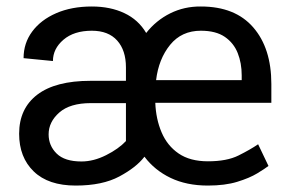

<svg xmlns="http://www.w3.org/2000/svg" viewBox="-20 -558 885 588"><path d="M616.7 10.3Q551.3 10.3 502.4 -13.2Q453.6 -36.6 422.4 -78.1Q397.5 -45.4 345.5 -17.6Q293.5 10.3 211.9 10.3Q127.9 10.3 83.3 -33Q38.6 -76.2 38.6 -148.4Q38.6 -225.6 94.2 -268.1Q149.9 -310.5 257.3 -310.5H365.7V-351.6Q365.7 -403.8 338.9 -433.8Q312 -463.9 261.2 -463.9Q206.5 -463.9 174.3 -436.3Q142.1 -408.7 142.1 -371.1L52.2 -379.9Q52.2 -425.8 78.6 -461.4Q105 -497.1 152.1 -517.6Q199.2 -538.1 261.2 -538.1Q317.9 -538.1 360.8 -517.8Q403.8 -497.6 427.7 -457Q458 -495.6 501.2 -517.1Q544.4 -538.6 595.2 -538.1Q700.2 -538.1 755.6 -474.1Q811 -410.2 811 -300.8V-243.2H455.6Q457.5 -193.4 474.9 -152.6Q492.2 -111.8 527.1 -87.9Q562 -64 616.7 -64Q674.8 -64 710.4 -81.8Q746.1 -99.6 770.5 -116.2L802.2 -49.8Q791.5 -41.5 767.8 -27.1Q744.1 -12.7 706.5 -1.2Q668.9 10.3 616.7 10.3ZM595.2 -463.9Q536.1 -463.9 501 -420.7Q465.8 -377.4 458 -312.5H720.2V-327.6Q720.2 -364.7 708 -395.5Q695.8 -426.3 668.5 -445.1Q641.1 -463.9 595.2 -463.9ZM229.5 -63.5Q266.6 -63.5 304.9 -82.8Q343.3 -102.1 365.7 -126V-242.2H258.3Q194.3 -242.2 161.6 -213.4Q128.9 -184.6 128.9 -146.5Q128.9 -111.8 153.6 -87.6Q178.2 -63.5 229.5 -63.5Z"/></svg>

Font: Vazirmatn FD
Style: Regular
Weight: 400
Designer: Saber Rastikerdar
Foundry: Saber Rastikerdar
Version: Version 33.001